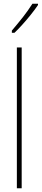

<svg xmlns="http://www.w3.org/2000/svg" viewBox="-20 -1016 225 1036"><path d="M97 0H71V-760H97ZM185 -989Q169 -965 146.5 -937Q124 -909 101 -883.5Q78 -858 58 -839H44V-851Q78 -891 104 -924Q130 -957 155 -996H185Z"/></svg>

Font: Noto Sans Gujarati ExtraCondensed Thin
Style: Regular
Weight: 100
Width: 2
Designer: Jelle Bosma - Monotype Design Team, Universal Thirst
Foundry: Monotype Imaging Inc.
Version: Version 2.106; ttfautohint (v1.8.4.7-5d5b)